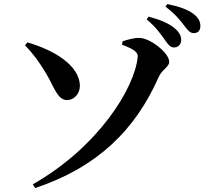

<svg xmlns="http://www.w3.org/2000/svg" viewBox="-20 -876 1040 961"><path d="M144.3 46.6 156.2 65.2C468.6 -39.2 657.4 -226.1 774.5 -490.9C791.2 -528.5 826.9 -540.7 826.9 -566.2C826.9 -611.8 732.8 -683.8 680.2 -686.2C654.1 -687.6 617.4 -677.4 593.4 -669.2L590.7 -652.2C655.7 -628.4 671.4 -611.9 669.2 -590.9C654.4 -435.5 472.6 -140.5 144.3 46.6ZM316.3 -375.1C350.9 -375.3 380 -407 379.8 -446.2C378.9 -549.3 248.2 -626.4 116.9 -663.8L105.4 -649.1C146.9 -606.3 177.8 -563.7 211.3 -507.3C252.6 -437.6 267.8 -374.8 316.3 -375.1ZM850.4 -638.4C871.9 -638.4 886.9 -654.2 886.9 -675C886.9 -694.6 879.6 -711.6 857.9 -731.2C826.9 -759.5 779.8 -777.7 723.9 -792.9L714.3 -779C761.4 -739.3 785.8 -703.8 804.9 -676.6C821 -652.8 833.9 -638.4 850.4 -638.4ZM949.8 -710.1C970.8 -710.1 982.9 -723.7 982.9 -745.2C982.9 -768.1 973.4 -787.6 947.6 -807.2C919.8 -828 874.3 -844.3 817.2 -855.8L808.4 -842.7C860.8 -802.5 881.7 -773.9 899.9 -750.6C919 -725.9 930.4 -710.1 949.8 -710.1Z"/></svg>

Font: Source Han Serif CN VF
Style: Regular
Weight: 250
Designer: Ryoko NISHIZUKA 西塚涼子 (kana & ideographs); Frank Grießhammer (Latin, Greek & Cyrillic); Wenlong ZHANG 张文龙 (bopomofo); San
Foundry: Adobe
Version: Version 2.002;hotconv 1.1.0;makeotfexe 2.6.0